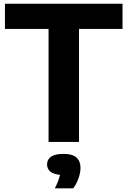

<svg xmlns="http://www.w3.org/2000/svg" viewBox="-20 -760 682 1028"><path d="M240 0V-605H6.5V-740H636V-605H403V0ZM273.5 248.5Q295.5 206 301 176Q264.5 172.5 248.2 157.8Q232 143 232 120Q232 94 253.2 79Q274.5 64 321 64Q368 64 389.5 83.5Q411 103 411 138.5Q411 165 400 195.5Q389 226 372 248.5Z"/></svg>

Font: Encode Sans
Style: Bold
Weight: 700
Designer: Multiple Designers
Foundry: Impallari Type
Version: Version 3.002; ttfautohint (v1.8.3) -l 8 -r 50 -G 200 -x 14 